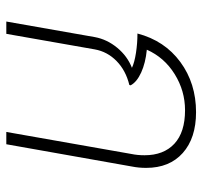

<svg xmlns="http://www.w3.org/2000/svg" viewBox="-36 -590 626 593"><g transform="rotate(90 276.5 -293.0)"><path d="M94 -273Q101 -311 127 -342.5Q153 -374 189 -388Q172 -396 142.5 -400.5Q113 -405 83 -405Q105 -489 171 -537.5Q237 -586 326 -586Q406 -586 452 -545Q498 -504 498 -432Q498 -409 494 -389L425 0H387L455 -386Q459 -405 459 -427Q459 -486 423.5 -519Q388 -552 320 -552Q260 -552 208.5 -520Q157 -488 133 -434Q174 -430 203.5 -416.5Q233 -403 243 -384L242 -380Q197 -369 168 -340.5Q139 -312 132 -273L84 0H46Z"/></g></svg>

Font: Sarabun Thin
Style: Italic
Weight: 250
Italic angle: -10°
Designer: Suppakit Chalermlarp | Katatrad Co.,Ltd.
Foundry: Cadson Demak Co.,Ltd.
Version: Version 1.000; ttfautohint (v1.6)